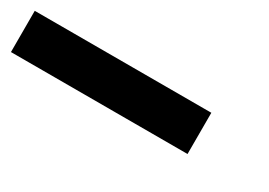

<svg xmlns="http://www.w3.org/2000/svg" viewBox="-15 -182 678 484"><g transform="rotate(30 324.5 60.0)"><path d="M-1 0H513V120H-1Z"/></g></svg>

Font: Azeret Mono SemiBold
Style: Italic
Weight: 600
Italic angle: -12°
Designer: Martin Vácha
Foundry: Displaay
Version: Version 1.000; Glyphs 3.0.3, build 3074